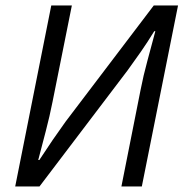

<svg xmlns="http://www.w3.org/2000/svg" viewBox="-20 -676 671 696"><path d="M35.1 0 165.9 -656.3H240.5L170.4 -306.7Q160.2 -255.1 146 -200.8Q131.8 -146.4 118.6 -96H122.6Q148.2 -135.3 170.8 -168.3Q193.3 -201.2 217.7 -235L537.5 -656.3H625.4L494.1 0H420.1L489.5 -349.7Q499.7 -402.2 514.6 -456.7Q529.5 -511.3 543.1 -562.8H539.1Q514.1 -522.2 491 -489Q467.8 -455.8 442.8 -421.3L123.1 0Z"/></svg>

Font: Source Sans Variable
Style: Italic
Weight: 200
Italic angle: -11°
Designer: Paul D. Hunt
Foundry: Adobe Systems Incorporated
Version: Version 3.006;hotconv 1.0.111;makeotfexe 2.5.65597